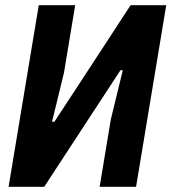

<svg xmlns="http://www.w3.org/2000/svg" viewBox="-20 -718 659 738"><path d="M129 -698H269L226 -439L180 -250H189L292 -407L482 -698H619L503 0H363L406 -259L452 -448H443L337 -286L150 0H13Z"/></svg>

Font: iA Writer Mono V
Style: Regular
Weight: 400
Italic angle: -9.5°
Designer: Mike Abbink, Paul van der Laan, Pieter van Rosmalen
Foundry: Bold Monday
Version: Version 2.000